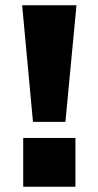

<svg xmlns="http://www.w3.org/2000/svg" viewBox="-20 -708 373 728"><path d="M105 -246 64 -688H270L228 -246ZM68 0V-185H266V0Z"/></svg>

Font: Archivo SemiBold Black
Style: Regular
Weight: 900
Version: Version 2.001